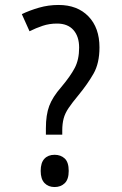

<svg xmlns="http://www.w3.org/2000/svg" viewBox="-20 -744 491 774"><path d="M165 -201V-227Q165 -281 178.5 -317Q192 -353 227 -393Q264 -437 281.5 -470.5Q299 -504 299 -552Q299 -597 276 -623Q253 -649 210 -649Q179 -649 152 -640Q125 -631 99 -618L68 -687Q99 -702 137 -713Q175 -724 216 -724Q292 -724 336.5 -678Q381 -632 381 -553Q381 -489 357 -447Q333 -405 296 -360Q271 -330 256.5 -308.5Q242 -287 236.5 -266Q231 -245 231 -218V-201ZM200 10Q175 10 159.5 -6Q144 -22 144 -55Q144 -88 159 -104Q174 -120 200 -120Q225 -120 241 -105Q257 -90 257 -55Q257 -21 241 -5.5Q225 10 200 10Z"/></svg>

Font: Noto Sans Bengali UI Condensed
Style: Regular
Weight: 400
Width: 3
Designer: Jelle Bosma - Monotype Design Team
Foundry: Monotype Imaging Inc.
Version: Version 2.003